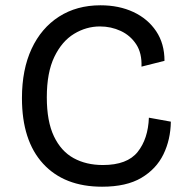

<svg xmlns="http://www.w3.org/2000/svg" viewBox="-20 -693 707 726"><path d="M366 13Q223 13 143 -74Q63 -161 63 -322Q63 -430 99.5 -508.5Q136 -587 203 -630Q270 -673 360 -673Q430 -673 484.5 -647.5Q539 -622 570.5 -575Q602 -528 602 -463L515 -441Q517 -492 495 -525.5Q473 -559 436.5 -576Q400 -593 358 -593Q306 -593 260 -565Q214 -537 185.5 -478Q157 -419 157 -325Q157 -234 184 -177.5Q211 -121 258.5 -95Q306 -69 369 -69Q461 -69 500.5 -118.5Q540 -168 543 -248L626 -233Q625 -165 598 -109.5Q571 -54 514.5 -20.5Q458 13 366 13Z"/></svg>

Font: Bricolage Grotesque 10pt
Style: Regular
Weight: 400
Designer: Mathieu Triay
Foundry: Atelier Triay
Version: Version 1.000; ttfautohint (v1.8.4.7-5d5b);gftools[0.9.32]